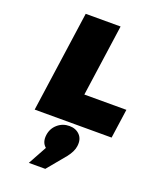

<svg xmlns="http://www.w3.org/2000/svg" viewBox="-184 -807 1021 1253"><g transform="rotate(20 326.5 -180.5)"><path d="M89.8 0 189 -701.2H431.2L360.8 -203.1H652.8L624 0ZM172.9 339.8 244.1 210Q210.9 182.6 217.8 129.9Q224.1 83 258.8 53Q293.5 22.9 340.8 22.9Q385.3 22.9 412.6 51.3Q439.9 79.6 433.1 128.9Q428.2 167.5 393.1 211.9L287.1 339.8Z"/></g></svg>

Font: Trueno UltraBlack
Style: Italic
Weight: 950
Designer: Julieta Ulanovsky
Foundry: Julieta Ulanovsky
Version: Version 3.001b | FøM Fix